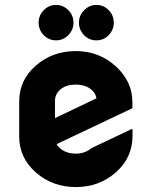

<svg xmlns="http://www.w3.org/2000/svg" viewBox="-20 -756 621 786"><path d="M303.2 -663.1Q303.2 -692.9 324.2 -713.9Q345.2 -735.8 374.8 -735.8Q404.3 -735.8 425 -714.4Q445.8 -692.9 445.8 -663.3Q445.8 -633.8 425 -612.3Q404.3 -590.8 374.5 -590.8Q344.7 -590.8 324 -612.3Q303.2 -633.8 303.2 -663.1ZM209.5 -590.8Q179.7 -590.8 158.9 -612.3Q138.2 -633.8 138.2 -663.1Q138.2 -692.9 158.7 -713.9Q179.7 -735.8 209.2 -735.8Q238.8 -735.8 259.8 -714.4Q280.8 -692.9 280.8 -663.3Q280.8 -633.8 259.8 -612.3Q238.8 -590.8 209.5 -590.8ZM127 -49.8Q58.6 -109.9 58.6 -196.8V-340.3Q58.6 -428.7 127 -487.8Q195.3 -546.9 290.3 -546.9Q385.3 -546.9 453.6 -484.9Q522 -422.9 522 -337.9V-313L211.9 -166Q218.3 -154.3 230 -145.5Q254.9 -127 290.5 -127Q327.6 -127 355 -149.9L517.6 -227.1H522.5V-200.2Q522.5 -110.4 454.1 -50.3Q385.7 9.8 290.5 9.8Q195.3 9.8 127 -49.8ZM205.1 -272.5 375 -353.5Q371.1 -376 351.6 -391.1Q327.1 -409.7 290 -409.7Q252 -409.7 229 -391.1Q205.1 -372.1 205.1 -342.8Z"/></svg>

Font: Nova Round
Style: Bold
Weight: 700
Designer: Wojciech Kalinowski "wmk69" (wmk69@o2.pl)
Foundry: Wojciech Kalinowski "wmk69" (wmk69@o2.pl)
Version: Version 3.1.0; 2021-05-23